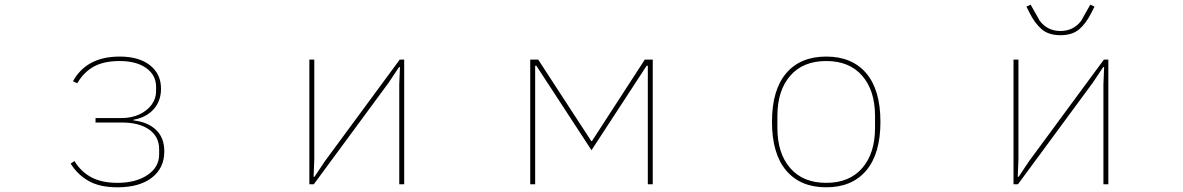

<svg xmlns="http://www.w3.org/2000/svg" viewBox="-20 -785 5040 818"><path d="M281 -88 297 -99Q326 -52 370.5 -29Q415 -6 480 -6Q559 -6 608.5 -39.5Q658 -73 658 -127V-149Q658 -203 615.5 -233Q573 -263 499 -263H387V-282H498Q540 -282 573.5 -297.5Q607 -313 626 -339Q645 -365 645 -396V-415Q645 -465 603 -495Q561 -525 490 -525Q423 -525 380 -501.5Q337 -478 309 -430L291 -439Q349 -544 490 -544Q572 -544 619 -507Q666 -470 666 -407Q666 -354 634 -319Q602 -284 549 -275V-272Q610 -265 645 -231.5Q680 -198 680 -140Q680 -69 627 -28Q574 13 480 13Q406 13 358.5 -13.5Q311 -40 281 -88Z M1317 0H1298V-531H1319V-106L1316 -32H1320L1364 -98L1683 -531H1702V0H1681V-425L1684 -499H1680L1636 -433Z M2260 0H2239V-531H2273L2499 -184H2502L2727 -531H2761V0H2740V-505H2735L2500 -145L2265 -505H2260Z M3269 -266Q3269 -402 3329.5 -473Q3390 -544 3500 -544Q3610 -544 3670.5 -473Q3731 -402 3731 -266Q3731 -130 3670.5 -58.5Q3610 13 3500 13Q3390 13 3329.5 -58.5Q3269 -130 3269 -266ZM3708 -240V-291Q3708 -399 3653.5 -462Q3599 -525 3500 -525Q3401 -525 3346.5 -462Q3292 -399 3292 -291V-240Q3292 -132 3346.5 -69Q3401 -6 3500 -6Q3599 -6 3653.5 -69Q3708 -132 3708 -240Z M4366 -731 4353 -757 4371 -765 4410 -696Q4443 -653 4498 -653Q4553 -653 4586 -696L4625 -765L4643 -757L4630 -731Q4607 -685 4577.5 -660Q4548 -635 4498 -635Q4448 -635 4418.5 -660Q4389 -685 4366 -731ZM4317 0H4298V-531H4319V-106L4316 -32H4320L4364 -98L4683 -531H4702V0H4681V-425L4684 -499H4680L4636 -433Z"/></svg>

Font: IBM Plex Sans JP Thin
Style: Regular
Weight: 100
Designer: Mike Abbink; Paul van der Laan; Pieter van Rosmalen; Wujin Sim; Yejin Wi; Jinhee Kim; Boomi Park; Yona Kim; Kichan Ma
Foundry: Sandoll Inc.
Version: Version 1.001